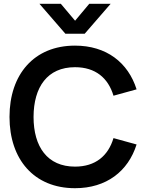

<svg xmlns="http://www.w3.org/2000/svg" viewBox="-20 -975 778 1010"><path d="M374.5 15C540 15 654 -74 698.5 -215L577 -248.5C549 -155 482 -98.5 374.5 -98.5C229.5 -98.5 156.5 -202.5 156.5 -360C157 -517.5 229.5 -621.5 374.5 -621.5C482 -621.5 549 -565 577 -471.5L698.5 -505C654 -646 540 -735 374.5 -735C159 -735 30 -583.5 30 -360C30 -136.5 159 15 374.5 15ZM187.5 -955 324 -797.5H425.5L562 -955H449.5L375 -866L300 -955Z"/></svg>

Font: Manrope
Style: Bold
Weight: 700
Designer: Mikhail Sharanda
Foundry: Mikhail Sharanda
Version: Version 4.505;FEAKit 1.0